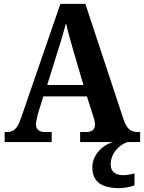

<svg xmlns="http://www.w3.org/2000/svg" viewBox="-20 -734 744 992"><path d="M4 0H247V-52H209C183 -52 166 -66 166 -91C166 -108 173 -134 177 -150L204 -236H429L461 -136C465 -124 471 -105 471 -89C471 -63 450 -52 429 -52H394V0H565C510 14 457 67 457 130C457 205 505 238 595 238C615 238 655 233 675 223V162C652 168 633 171 616 171C578 171 552 154 552 117C552 54 599 13 639 0H704V-52H689C657 -52 635 -67 618 -118L421 -714H292L89 -125C69 -65 48 -52 15 -52H4ZM224 -295 280 -475C295 -519 310 -573 321 -615C331 -570 346 -516 360 -469L411 -295Z"/></svg>

Font: Noto Serif Bengali SemiCondensed
Style: Bold
Weight: 700
Width: 4
Designer: Juan Bruce, Universal Thirst, Indian Type Foundry and the Monotype Design Team.
Foundry: Monotype Imaging Inc.
Version: Version 2.003